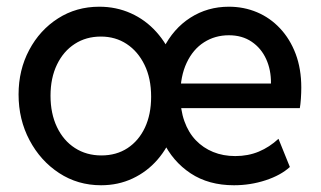

<svg xmlns="http://www.w3.org/2000/svg" viewBox="-20 -547 961 575"><path d="M282.7 7.8Q212.9 7.8 157 -28.8Q101.1 -65.4 68.4 -127.2Q35.6 -189 35.6 -264.2Q35.6 -337.4 67.4 -397.2Q99.1 -457 153.8 -491.9Q208.5 -526.9 277.3 -526.9Q328.1 -526.9 371.8 -507.3Q415.5 -487.8 448.2 -451.4Q481 -415 499.5 -366.2Q518.1 -317.4 518.1 -258.8Q518.1 -202.6 500.7 -154.1Q483.4 -105.5 451.9 -69.1Q420.4 -32.7 377.2 -12.5Q334 7.8 282.7 7.8ZM283.7 -81.5Q328.6 -81.5 362.1 -103.5Q395.5 -125.5 414.1 -165Q432.6 -204.6 432.6 -257.3Q432.6 -312.5 412.8 -352.8Q393.1 -393.1 359.4 -415.3Q325.7 -437.5 282.2 -437.5Q237.8 -437.5 203.9 -415.5Q169.9 -393.6 150.6 -353.5Q131.3 -313.5 131.3 -260.3Q131.3 -207 150.6 -166.5Q169.9 -126 204.3 -103.8Q238.8 -81.5 283.7 -81.5ZM680.7 7.8Q605 7.8 551 -27.8Q497.1 -63.5 468 -124.3Q439 -185.1 439 -261.2Q439 -341.3 469 -401.4Q499 -461.4 550.3 -494.1Q601.6 -526.9 665.5 -526.9Q710.4 -526.9 749.8 -510.3Q789.1 -493.7 818.8 -461.9Q848.6 -430.2 865.5 -385.5Q882.3 -340.8 882.3 -284.7Q882.3 -269 881.1 -251.5Q879.9 -233.9 877.9 -223.1H502.9V-296.9H791.5Q792 -337.4 777.1 -370.1Q762.2 -402.8 733.6 -422.1Q705.1 -441.4 665.5 -441.4Q624 -441.4 591.1 -420.4Q558.1 -399.4 539.1 -359.1Q520 -318.8 520 -262.2Q520 -218.3 532.2 -184.1Q544.4 -149.9 566.4 -127Q588.4 -104 618.4 -91.8Q648.4 -79.6 684.6 -79.6Q723.1 -79.6 755.1 -93Q787.1 -106.4 814 -131.3L848.1 -46.9Q820.8 -22 775.4 -7.1Q730 7.8 680.7 7.8Z"/></svg>

Font: Reddit Sans Medium
Style: Regular
Weight: 500
Designer: Stephen Hutchings
Foundry: Reddit
Version: Version 1.014